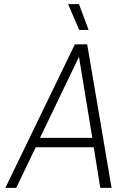

<svg xmlns="http://www.w3.org/2000/svg" viewBox="-20 -916 607 936"><path d="M412 -770 365 -896H312L366 -770ZM469 0H524L405 -700H345L6 0H59L154 -198H437ZM175 -244 365 -639 430 -244Z"/></svg>

Font: Arthouse Owned Light
Style: Italic
Weight: 300
Italic angle: -10°
Designer: Jeremy Tribby
Foundry: Tribby Type
Version: Version 1.000;PS 001.000;hotconv 1.0.88;makeotf.lib2.5.64775